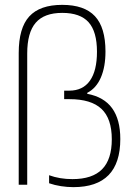

<svg xmlns="http://www.w3.org/2000/svg" viewBox="-20 -760 540 790"><path d="M282 10Q257 10 231 6Q205 2 182 -6V-39Q204 -31 228 -27Q252 -23 278 -23Q360 -23 400 -63.5Q440 -104 440 -187Q440 -272 397.5 -312Q355 -352 266 -352H244V-387H265Q321 -387 350 -428Q379 -469 379 -547Q379 -630 344.5 -668.5Q310 -707 236 -707Q162 -707 127 -666.5Q92 -626 92 -540V0H57V-542Q57 -645 100.5 -692.5Q144 -740 236 -740Q327 -740 370.5 -693.5Q414 -647 414 -548Q414 -485 395 -441Q376 -397 339 -378V-374Q408 -361 441.5 -314.5Q475 -268 475 -188Q475 10 282 10Z"/></svg>

Font: M PLUS Code Latin ExtraLight
Style: Regular
Weight: 250
Designer: Coji Morishita
Foundry: UNDERFOREST DESIGN
Version: Version 1.002; ttfautohint (v1.8.3)